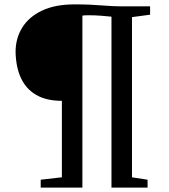

<svg xmlns="http://www.w3.org/2000/svg" viewBox="-20 -855 770 875"><path d="M262 -47V-395.5Q192 -395.5 145.8 -422Q99.5 -448.5 76 -498.2Q52.5 -548 51 -618Q51 -680.5 81.5 -729.5Q112 -778.5 171.8 -806.8Q231.5 -835 319 -835Q359.5 -835 388 -833.8Q416.5 -832.5 440.8 -830.5Q465 -828.5 491.8 -827.2Q518.5 -826 555.5 -826H664V-788L581.5 -777V-47L652.5 -36V0H488V-779Q470.5 -781 442 -783.2Q413.5 -785.5 382 -785.5Q374 -785.5 366.5 -785Q359 -784.5 355.5 -784V0H165.5V-36Z"/></svg>

Font: Merriweather 72pt Medium
Style: Regular
Weight: 500
Version: Version 2.100